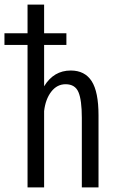

<svg xmlns="http://www.w3.org/2000/svg" viewBox="-38 -820 508 840"><path d="M82.5 0V-623.5H-18.5V-674.5H82.5V-800H155V-674.5H252.5V-623.5H155V-442.5Q197 -511.5 271.5 -511.5Q333 -511.5 363 -465Q393 -418.5 393 -315.5V0H320V-304.5Q320 -382.5 305.2 -417Q290.5 -451.5 249 -451.5Q211.5 -451.5 186.2 -418.8Q161 -386 155 -334V0Z"/></svg>

Font: League Mono Condensed Light
Style: Regular
Weight: 300
Width: 1
Designer: Tyler Finck
Foundry: The League of Moveable Type / Tyler Finck
Version: Version 2.210